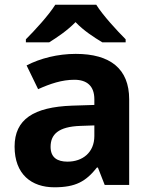

<svg xmlns="http://www.w3.org/2000/svg" viewBox="-20 -879 644 816"><path d="M389 -859H215C187 -814 127 -749 90 -712V-699H189C224 -721 266 -749 301 -785C335 -749 380 -720 415 -699H514V-712C478 -748 417 -814 389 -859ZM302 -650C225 -650 151 -631 93 -601L142 -500C193 -523 243 -540 296 -540C349 -540 381 -514 381 -457V-433L286 -430C123 -424 42 -372 42 -256C42 -138 114 -83 211 -83C302 -83 345 -108 392 -167H396L425 -93H529V-457C529 -587 448 -650 302 -650ZM323 -344 381 -346V-301C381 -231 331 -192 267 -192C224 -192 195 -209 195 -255C195 -307 227 -341 323 -344Z"/></svg>

Font: Noto Sans Kannada UI
Style: Bold
Weight: 700
Designer: Jelle Bosma - Monotype Design Team
Foundry: Monotype Imaging Inc.
Version: Version 2.005